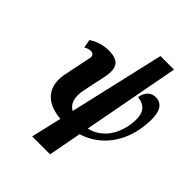

<svg xmlns="http://www.w3.org/2000/svg" viewBox="-267 -908 1282 1282"><g transform="rotate(45 374.0 -267.5)"><path d="M264 225H433L477 -9C637 -58 722 -197 742 -339C763 -490 728 -544 661 -544C620 -544 588 -516 578 -461C646 -451 689 -417 672 -299C657 -190 595 -100 489 -74L618 -760H490L335 -86C291 -110 274 -161 291 -240L324 -396C347 -506 311 -543 218 -543C170 -543 118 -527 79 -500L90 -441C110 -452 124 -456 137 -456C166 -456 170 -434 166 -416L127 -228C96 -83 174 -2 314 9Z"/></g></svg>

Font: Noto Serif ExtraCondensed Black
Style: Italic
Weight: 900
Width: 2
Italic angle: -12°
Designer: Monotype Design Team
Foundry: Monotype Imaging Inc.
Version: Version 2.014